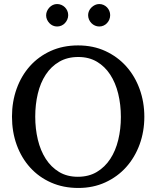

<svg xmlns="http://www.w3.org/2000/svg" viewBox="-20 -911 771 947"><path d="M576.2 -334Q576.2 -395 563 -449Q549.8 -502.9 523.4 -543.2Q497.1 -583.5 457.8 -606.7Q418.5 -629.9 366.2 -629.9Q312 -629.9 272 -606.4Q231.9 -583 205.6 -542.7Q179.2 -502.4 166.5 -449Q153.8 -395.5 153.8 -335.9Q153.8 -275.9 166.7 -221.9Q179.7 -168 205.8 -127.4Q231.9 -86.9 271.2 -63Q310.5 -39.1 363.8 -39.1Q418 -39.1 457.8 -63Q497.6 -86.9 523.9 -127.2Q550.3 -167.5 563.2 -220.9Q576.2 -274.4 576.2 -334ZM691.9 -335Q691.9 -262.2 668.5 -198.2Q645 -134.3 602.3 -86.7Q559.6 -39.1 499.5 -11.5Q439.5 16.1 366.2 16.1Q292.5 16.1 232.2 -10.5Q171.9 -37.1 128.9 -84.5Q85.9 -131.8 62.5 -196Q39.1 -260.3 39.1 -335.9Q39.1 -409.2 62 -473.1Q85 -537.1 127.4 -584.7Q169.9 -632.3 230.2 -659.7Q290.5 -687 365.2 -687Q439.5 -687 499.8 -659.2Q560.1 -631.3 602.8 -583.5Q645.5 -535.6 668.7 -471.7Q691.9 -407.7 691.9 -335ZM316.4 -836.4Q316.4 -825.2 312 -814.9Q307.6 -804.7 300.3 -796.9Q293 -789.1 283 -784.7Q272.9 -780.3 261.7 -780.3Q250.5 -780.3 240.7 -784.7Q231 -789.1 223.6 -796.9Q216.3 -804.7 211.9 -814.5Q207.5 -824.2 207.5 -835.4Q207.5 -846.2 211.9 -856.2Q216.3 -866.2 223.6 -874Q231 -881.8 240.7 -886.5Q250.5 -891.1 261.7 -891.1Q272.9 -891.1 283 -886.7Q293 -882.3 300.3 -875Q307.6 -867.7 312 -857.7Q316.4 -847.7 316.4 -836.4ZM523.4 -836.4Q523.4 -825.2 519.3 -814.9Q515.1 -804.7 507.8 -796.9Q500.5 -789.1 490.7 -784.7Q481 -780.3 469.7 -780.3Q458.5 -780.3 448.5 -784.7Q438.5 -789.1 430.9 -796.9Q423.3 -804.7 418.9 -814.9Q414.6 -825.2 414.6 -836.4Q414.6 -846.7 418.9 -856.7Q423.3 -866.7 431.2 -874.3Q439 -881.8 448.7 -886.5Q458.5 -891.1 469.7 -891.1Q481 -891.1 490.7 -886.7Q500.5 -882.3 507.8 -874.8Q515.1 -867.2 519.3 -857.2Q523.4 -847.2 523.4 -836.4Z"/></svg>

Font: Charis SIL Phon
Style: Regular
Weight: 400
Foundry: SIL International
Version: Version 5.000